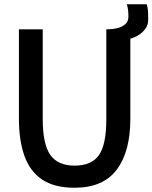

<svg xmlns="http://www.w3.org/2000/svg" viewBox="-20 -873 717 903"><path d="M331 10Q235 10 177.5 -29Q120 -68 94.5 -141Q69 -214 69 -314V-735H181V-312Q181 -195 216.5 -144.5Q252 -94 331 -94Q410 -94 445 -143Q480 -192 480 -312V-735Q486 -735 503 -736Q520 -737 538.5 -742.5Q557 -748 570.5 -760.5Q584 -773 584 -796Q584 -833 576 -853H670Q674 -841 675.5 -826.5Q677 -812 677 -781Q677 -756 664 -738Q651 -720 631.5 -708Q612 -696 593 -691V-314Q593 -160 529 -75Q465 10 331 10Z"/></svg>

Font: Alata
Style: Regular
Weight: 400
Designer: Spyros Zevelakis, Eben Sorkin
Foundry: Spyros Zevelakis
Version: Version 1.005; ttfautohint (v1.8.4.7-5d5b)